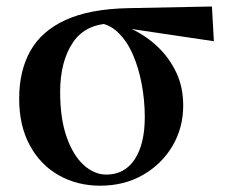

<svg xmlns="http://www.w3.org/2000/svg" viewBox="-20 -567 714 603"><path d="M294.5 16.2Q222.9 16.2 165.1 -16.3Q107.3 -48.7 73.8 -110.2Q40.2 -171.8 40.2 -257.1Q40.2 -344.6 75.4 -407.2Q110.5 -469.7 186 -504.3Q261.4 -538.9 382.5 -541.4L645.6 -546.6L651.7 -437.5L363.8 -480.3L336.9 -493.5Q249.8 -494 209.4 -434.2Q168.9 -374.4 168.9 -277.8Q168.9 -194.4 189.4 -136.5Q209.8 -78.6 243 -48.6Q276.1 -18.7 314.2 -18.7Q371.3 -18.7 403 -66.6Q434.7 -114.5 434.7 -199.6Q434.7 -251.2 425.1 -302.6Q415.6 -354.1 396.8 -396.8Q378 -439.5 349.4 -466.3Q320.8 -493.2 283.2 -495.5L304.9 -504.5Q350.2 -496.4 394.6 -475.4Q439 -454.4 475.1 -420.2Q511.3 -385.9 533.4 -339.8Q555.4 -293.6 555.4 -235.7Q555.4 -165.4 521.5 -108.2Q487.5 -51.1 428.8 -17.5Q370.1 16.2 294.5 16.2Z"/></svg>

Font: Early Summer Mincho VF
Style: Regular
Weight: 250
Designer: GuiWonder
Version: Version 1.002